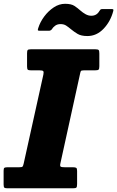

<svg xmlns="http://www.w3.org/2000/svg" viewBox="-52 -1016 632 1036"><path d="M-32.5 -21V-95Q-32.5 -108 -28 -110.8Q-23.5 -113.5 -11 -113.5H51.5Q66.5 -113.5 69.8 -117.2Q73 -121 76 -134.5L182 -613.5Q185 -628 181.2 -632.2Q177.5 -636.5 161 -636.5H115Q101.5 -636.5 97.8 -640.2Q94 -644 94 -658V-728Q94 -742 97.5 -746Q101 -750 114 -750H463.5Q477 -750 480.5 -745.8Q484 -741.5 484 -727.5V-658.5Q484 -644 479.8 -640.2Q475.5 -636.5 461 -636.5H401.5Q386.5 -636.5 384.2 -632.2Q382 -628 379.5 -615.5L274 -135Q270.5 -120 275.5 -116.8Q280.5 -113.5 298 -113.5H341.5Q355 -113.5 359.5 -110.2Q364 -107 364 -93.5V-23.5Q364 -8 360.2 -4Q356.5 0 341.5 0H-11Q-24.5 0 -28.5 -3.5Q-32.5 -7 -32.5 -21ZM419.5 -821.5Q386 -821.5 366.5 -833.2Q347 -845 332 -857.5Q317 -870 304.8 -878Q292.5 -886 274.5 -886Q257.5 -886 245.5 -877.2Q233.5 -868.5 227 -857Q220.5 -850 211.5 -850H161.5Q152.5 -850 152.2 -853.8Q152 -857.5 154.5 -865Q164.5 -897 186.5 -926.8Q208.5 -956.5 237.8 -976Q267 -995.5 299 -995.5Q332.5 -995.5 349.8 -984Q367 -972.5 381.5 -959.5Q395 -947.5 410 -939.2Q425 -931 440.5 -931Q469.5 -931 484 -956Q487.5 -961 489.8 -964Q492 -967 499.5 -967H552Q558.5 -967 559.5 -964.5Q560.5 -962 559 -956Q544.5 -900.5 507 -861Q469.5 -821.5 419.5 -821.5Z"/></svg>

Font: Besley* Narrow Heavy
Style: Italic
Weight: 800
Width: 4
Italic angle: -13°
Designer: Owen Earl
Foundry: indestructible type*
Version: Version 3.000; ttfautohint (v1.8.3)